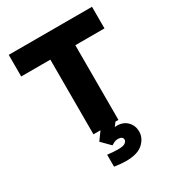

<svg xmlns="http://www.w3.org/2000/svg" viewBox="-231 -878 1171 1278"><g transform="rotate(-30 355.0 -238.5)"><path d="M259 0V-574H35V-740H675V-574H451V0H428L406 29Q413 28 422 28Q472 28 502 59Q532 90 532 136Q532 186 490 224.5Q448 263 359 263Q339 263 318 261Q297 259 283.5 257Q270 255 270 255V163Q270 163 283 164.5Q296 166 314.5 167.5Q333 169 349 169Q393 169 407 157.5Q421 146 421 134Q421 122 411.5 115Q402 108 386 108Q365 108 348.5 117.5Q332 127 332 127L268 62L313 0Z"/></g></svg>

Font: Be Vietnam Pro Black
Style: Regular
Weight: 900
Designer: Lam Bao, Tony Le, Vietanh Nguyen
Foundry: Yellow Type Foundry
Version: Version 1.002; ttfautohint (v1.8.3)